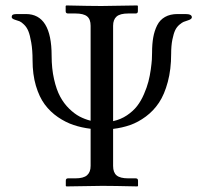

<svg xmlns="http://www.w3.org/2000/svg" viewBox="-20 -666 729 688"><path d="M616.2 -615.7H644.5Q667.5 -615.7 667.5 -604Q667.5 -597.2 652.8 -592.8Q643.6 -589.8 637.9 -587.6Q632.3 -585.4 622.8 -577.4Q613.3 -569.3 607.7 -557.6Q602.1 -545.9 597.7 -524.2Q593.3 -502.4 593.3 -473.1Q593.3 -417.5 581.3 -372.6Q569.3 -327.6 549.8 -298.3Q530.3 -269 502.7 -248.5Q475.1 -228 446.5 -218Q418 -208 385.3 -204.1V-71.3Q385.3 -47.9 397.9 -37.4Q410.6 -26.9 439.9 -26.9H466.3Q474.6 -26.9 474.6 -18.6V0L472.7 2Q385.7 0 346.7 0L217.8 2L215.8 0V-18.6Q215.8 -26.9 223.6 -26.9H250Q279.3 -26.9 292 -38.1Q304.7 -49.3 304.7 -71.3V-204.6Q272.5 -208.5 243.9 -218Q215.3 -227.5 187.7 -246.3Q160.2 -265.1 140.4 -291.7Q120.6 -318.4 108.6 -358.9Q96.7 -399.4 96.7 -449.7Q96.7 -486.3 92 -513.4Q87.4 -540.5 81.5 -554.7Q75.7 -568.8 65.9 -578.1Q56.2 -587.4 50 -589.8Q43.9 -592.3 35.2 -594.7Q22 -598.6 22 -604.5Q22 -611.8 26.9 -613.8Q31.7 -615.7 41.5 -615.7H72.8Q165 -615.7 165 -466.3Q165 -420.4 173.6 -382.6Q182.1 -344.7 195.6 -319.8Q209 -294.9 227.8 -276.6Q246.6 -258.3 265.1 -248.5Q283.7 -238.8 304.7 -233.4V-573.7Q304.7 -597.2 292 -607.4Q279.3 -617.7 250 -617.7H223.6Q215.3 -617.7 215.3 -626V-644.5L217.3 -646.5Q304.2 -644.5 343.3 -644.5L472.2 -646.5L474.1 -644.5V-626Q474.1 -617.7 466.3 -617.7H439.9Q410.2 -617.7 397.7 -606.7Q385.3 -595.7 385.3 -573.7V-231.9Q412.6 -237.8 434.8 -252.7Q457 -267.6 471.2 -285.9Q485.4 -304.2 495.8 -328.4Q506.3 -352.5 511.7 -373.3Q517.1 -394 520.3 -417Q523.4 -439.9 524.2 -452.9Q524.9 -465.8 524.9 -477.1Q524.9 -508.3 529.1 -531.7Q533.2 -555.2 543 -575Q552.7 -594.7 571.3 -605.2Q589.8 -615.7 616.2 -615.7Z"/></svg>

Font: Libertinage
Style: l
Weight: 400
Designer: OSP
Foundry: OSP
Version: Version 1.0; 2008; OFL relea